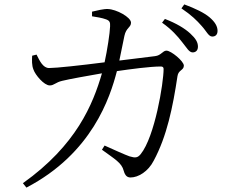

<svg xmlns="http://www.w3.org/2000/svg" viewBox="-20 -802 1040 872"><path d="M807 -611C827 -587 838 -564 855 -564C869 -564 879 -573 879 -590C879 -610 869 -627 844 -650C819 -673 781 -696 729 -716L716 -699C760 -668 787 -637 807 -611ZM896 -684C918 -660 927 -636 944 -636C959 -636 968 -645 968 -662C968 -682 957 -702 931 -724C907 -744 868 -763 817 -782L804 -764C850 -733 874 -709 896 -684ZM443 -122C500 -80 533 -63 542 -26C548 -5 557 4 573 4C608 4 653 -23 678 -72C738 -183 765 -316 786 -456C790 -485 815 -482 815 -504C815 -524 757 -572 736 -572C719 -572 712 -550 684 -547L522 -527L545 -639C553 -677 575 -677 575 -699C575 -724 508 -760 470 -761C451 -762 419 -754 398 -749V-728C416 -725 444 -721 462 -714C478 -708 481 -701 480 -682C479 -652 467 -573 455 -519C346 -505 235 -493 203 -493C175 -493 160 -526 146 -554L126 -549C125 -529 124 -505 132 -486C140 -462 180 -414 206 -414C226 -414 232 -428 263 -435C291 -442 379 -458 443 -469C402 -328 327 -143 84 30L100 50C399 -106 480 -360 511 -479C573 -488 661 -500 711 -500C719 -500 723 -496 723 -489C723 -425 683 -181 619 -102C605 -85 595 -84 568 -92C548 -99 497 -122 455 -141Z"/></svg>

Font: Harano Aji Mincho
Style: Regular
Weight: 400
Foundry: Masamichi Hosoda
Version: HaranoAjiMincho-Regular version 20230610;ttx 4.39.4